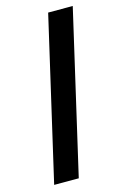

<svg xmlns="http://www.w3.org/2000/svg" viewBox="-109 -739 502 788"><g transform="rotate(-15 142.0 -344.5)"><path d="M20 0 179.2 -689.5H283.7L124.5 0Z"/></g></svg>

Font: Acari Sans SemiBold
Style: Italic
Weight: 600
Italic angle: -13°
Designer: Alfredo Marco Pradil and Stefan Peev
Foundry: Hanken Design Co.
Version: Version 1.045;January 11, 2019;FontCreator 11.5.0.2425 64-bi